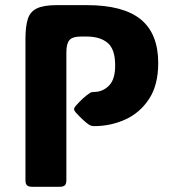

<svg xmlns="http://www.w3.org/2000/svg" viewBox="-20 -720 659 740"><path d="M343.3 -233.9Q330.6 -233.9 321.8 -240.2Q312.5 -246.6 299.8 -258.3Q287.1 -270 271.5 -287.1Q265.6 -293.9 265.6 -299.3Q265.6 -304.7 271.5 -311.5Q301.8 -345.7 326.7 -361.8Q332.5 -365.7 343.3 -365.7Q376.5 -365.7 400.6 -390.6Q424.8 -415.5 423.8 -471.2Q423.3 -531.2 394.3 -555.2Q365.2 -579.1 314.9 -579.1H291.5Q259.3 -579.1 247.6 -565.4Q235.8 -551.8 235.8 -518.6V-25.9Q235.8 -11.2 229.7 -5.6Q223.6 0 209 0H105Q90.3 0 84.2 -5.6Q78.1 -11.2 78.1 -25.9V-569.3Q78.1 -618.2 87.2 -646.7Q96.2 -675.3 122.3 -687.7Q148.4 -700.2 198.7 -700.2H314.9Q455.1 -700.2 522.5 -645.3Q589.8 -590.3 589.8 -477.1Q589.8 -392.1 554.4 -338.4Q519 -284.7 462.6 -259.3Q406.2 -233.9 343.3 -233.9Z"/></svg>

Font: ADLaM Display
Style: Regular
Weight: 400
Designer: Mark Jamra, Neil Patel, Concept: Andrew Footit
Foundry: Microsoft
Version: Version 2.000; ttfautohint (v1.8.4.7-5d5b);gftools[0.9.28]